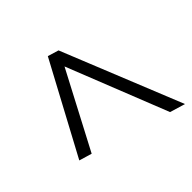

<svg xmlns="http://www.w3.org/2000/svg" viewBox="-110 -609 768 768"><g transform="rotate(45 274.0 -225.0)"><path d="M73.5 -208.5 80.5 -230.5 425 -49.5 409 4.5 25 -201.5 39 -248 548.5 -454 529 -389Z"/></g></svg>

Font: Newsreader 16pt Medium
Style: Italic
Weight: 500
Italic angle: -17°
Designer: Hugues Gentile
Foundry: Production Type
Version: Version 1.003